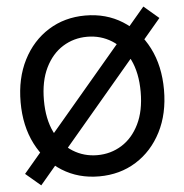

<svg xmlns="http://www.w3.org/2000/svg" viewBox="-55 -810 858 893"><g transform="rotate(-5 374.5 -363.5)"><path d="M374 11.7Q277.3 11.7 201.7 -35.6Q126 -83 82.8 -167.5Q39.6 -252 39.6 -363.3Q39.6 -475.1 82.8 -559.8Q126 -644.5 201.7 -691.9Q277.3 -739.3 374 -739.3Q471.2 -739.3 546.9 -691.9Q622.6 -644.5 665.8 -559.8Q709 -475.1 709 -363.3Q709 -252 665.8 -167.5Q622.6 -83 546.9 -35.6Q471.2 11.7 374 11.7ZM374 -87.4Q437 -87.4 488.3 -119.4Q539.6 -151.4 569.8 -213.1Q600.1 -274.9 600.1 -363.3Q600.1 -452.1 569.8 -514.2Q539.6 -576.2 488.3 -608.2Q437 -640.1 374 -640.1Q311.5 -640.1 260.3 -608.2Q209 -576.2 178.7 -514.2Q148.4 -452.1 148.4 -363.3Q148.4 -274.9 178.7 -213.1Q209 -151.4 260.3 -119.4Q311.5 -87.4 374 -87.4ZM101.6 29.8 31.2 -29.8 647 -757.3 716.8 -697.8Z"/></g></svg>

Font: Inter Display Medium
Style: Regular
Weight: 500
Designer: Rasmus Andersson
Foundry: rsms
Version: Version 4.001;git-9221beed3